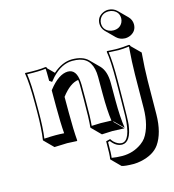

<svg xmlns="http://www.w3.org/2000/svg" viewBox="-136 -791 1082 1193"><g transform="rotate(-15 405.0 -194.5)"><path d="M568.4 -123.5Q568.4 -12.7 579.6 56.6L522.9 0L521 2.9L577.6 59.6Q576.2 59.6 499.5 56.6Q499.5 56.6 432.6 59.6L376 2.9L374 0Q379.9 -54.2 379.9 -180.2V-269Q379.9 -289.6 377.4 -305.2Q324.2 -298.3 268.6 -225.6V-123.5Q268.6 -11.7 274.4 56.6L271.5 59.6Q270 59.6 209.5 56.6Q209.5 56.6 127.4 59.6L70.8 2.9L68.8 0Q79.6 -70.3 80.1 -180.2V-234.9Q80.1 -367.7 68.8 -429.2L70.8 -432.1Q156.2 -428.2 201.2 -435.1Q205.1 -434.6 207 -433.1Q209 -429.7 210 -424.8L249.5 -385.3Q310.1 -438.5 373 -439Q441.9 -438.5 475.6 -404.8L532.2 -348.1Q568.4 -310.5 568.4 -234.4ZM595.2 -606.9Q595.2 -650.4 634.8 -669.9Q651.4 -678.2 669.9 -678.2Q702.6 -677.2 724.6 -656.2L781.2 -599.6Q801.3 -578.6 801.8 -550.3Q801.8 -506.8 762.2 -487.3Q745.1 -479.5 726.6 -479.5Q693.8 -480.5 671.9 -501.5L615.2 -558.1Q595.7 -579.1 595.2 -606.9ZM604 -234.9Q605 -368.2 594.2 -428.2L597.2 -432.1Q604 -432.1 621.1 -430.7Q651.9 -428.7 668 -429.2Q694.3 -429.2 736.8 -434.1Q741.2 -433.6 743.7 -431.6Q745.6 -428.2 746.1 -423.8L802.7 -367.7Q794.4 -266.1 793.5 -189.5L791.5 27.3Q790 146.5 742.7 214.4Q706.5 265.6 624 283.2Q599.6 288.1 577.6 288.6Q521 288.1 499.5 280.8L442.9 224.1L441.9 221.2Q446.8 202.1 446.8 107.9L474.1 101.1Q480 110.8 488.3 119.6Q513.2 143.6 538.1 144Q595.2 144 601.6 -11.2Q602.5 -30.3 603 -116.2ZM613.8 -234.9 612.8 -115.7Q611.8 14.2 608.4 44.4Q594.2 152.8 538.1 153.8Q498.5 152.8 469.2 112.3L457 115.7Q457 191.9 453.1 216.3Q483.9 221.7 521 222.2Q591.8 222.2 647.5 181.6Q666.5 167.5 677.7 152.3Q683.6 144 688.7 134.8Q693.8 125.5 698.2 115.2Q702.6 105 706.3 94.2Q710 83.5 712.9 71.8Q715.8 60.1 718 48.1Q720.2 36.1 721.7 23.4Q723.1 10.7 724.1 -2.4Q725.1 -15.6 725.1 -29.3L727.1 -246.1Q728 -324.7 735.8 -423.8Q693.8 -418.9 668 -418.9Q658.2 -418.9 605 -421.9Q614.7 -358.4 613.8 -234.9ZM605 -606.9Q605 -568.8 640.1 -552.2Q654.3 -545.9 669.9 -545.9Q711.9 -545.9 729 -580.6Q734.9 -593.3 734.9 -606.9Q734.9 -645 699.7 -661.6Q685.5 -668 669.9 -668Q627.9 -668 610.8 -633.3Q605 -620.1 605 -606.9ZM502 -180.2V-291Q502 -404.8 419.9 -424.3Q398.9 -429.2 373 -429.2Q303.2 -429.2 240.7 -362.3Q231.4 -352.5 224.1 -342.8L217.8 -335.4L201.7 -346.7V-352.1Q201.7 -412.6 200.2 -423.3L199.7 -424.8Q158.2 -418.9 80.6 -421.4Q90.3 -356.9 89.8 -234.9V-180.2Q89.8 -74.2 80.1 -7.3Q124.5 -9.8 152.8 -9.8Q179.7 -9.8 207.5 -7.8Q202.1 -74.2 202.1 -180.2V-285.2L204.1 -288.1Q268.6 -371.1 328.1 -372.1Q383.8 -372.1 389.2 -287.6Q389.6 -278.3 390.1 -269V-180.2Q390.1 -58.1 384.8 -7.8Q416 -9.8 442.9 -9.8Q471.2 -9.8 511.7 -7.8Q502 -74.7 502 -180.2Z"/></g></svg>

Font: Linux Biolinum Shadow O
Style: Bold
Weight: 700
Designer: Philipp H. Poll
Foundry: Philipp H. Poll
Version: Version 0.9.2